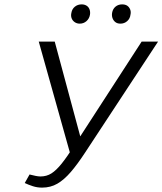

<svg xmlns="http://www.w3.org/2000/svg" viewBox="-20 -848 742 877"><path d="M172 9Q150 9 130 2.5Q110 -4 93 -12L115 -51Q131 -47 143 -44.5Q155 -42 165 -42Q193 -42 215 -56Q237 -70 261.5 -100.5Q286 -131 318 -181L627 -658H702L368 -150Q334 -98 303.5 -62.5Q273 -27 242 -9Q211 9 172 9ZM304 -134 157 -658H230L359 -179ZM344 -740Q331 -740 321 -747Q311 -754 307 -765Q303 -776 306 -789Q309 -807 322 -817.5Q335 -828 353 -828Q366 -828 375.5 -822Q385 -816 389 -805Q393 -794 391 -781Q388 -763 375 -751.5Q362 -740 344 -740ZM530 -740Q516 -740 507 -747Q498 -754 494 -765Q490 -776 492 -789Q495 -807 507.5 -817.5Q520 -828 538 -828Q552 -828 561 -822Q570 -816 574.5 -805Q579 -794 576 -781Q574 -763 561 -751.5Q548 -740 530 -740Z"/></svg>

Font: Ysabeau Office
Style: Italic
Weight: 400
Italic angle: -12°
Designer: Christian Thalmann (Catharsis Fonts)
Version: Version 2.001;gftools[0.9.30]; featfreeze: tnum,lnum,ss02